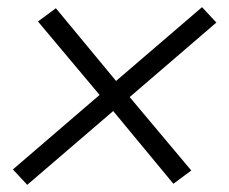

<svg xmlns="http://www.w3.org/2000/svg" viewBox="-20 -608 640 536"><path d="M56 -92 16 -135 258 -343 86 -548 136 -585 304 -382 544 -588 584 -545 342 -337 514 -132 464 -95 296 -298Z"/></svg>

Font: Iosevka HT Light Extended
Style: Italic
Weight: 300
Width: 7
Italic angle: -9°
Monospace: yes
Designer: Belleve Invis
Foundry: Belleve Invis
Version: Version 32.3.0; ttfautohint (v1.8.4)